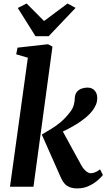

<svg xmlns="http://www.w3.org/2000/svg" viewBox="-20 -1066 608 1096"><path d="M37 0 139 -736.5 72.5 -756 80 -794 254 -813.5 279.5 -800 171 0ZM421 9.5Q396.5 9.5 378.8 2.5Q361 -4.5 349.2 -17.2Q337.5 -30 329.5 -47.5L218.5 -298Q246 -314.5 272.5 -330.2Q299 -346 326 -368.5Q353 -391 380.5 -427Q395 -445.5 400.8 -465.2Q406.5 -485 407 -506Q408 -529 419.5 -542.2Q431 -555.5 447.5 -560.8Q464 -566 478.5 -566Q505.5 -566 520 -549.5Q534.5 -533 535 -509.5Q535.5 -487 527.8 -468.8Q520 -450.5 509 -436Q491.5 -413 466 -392.2Q440.5 -371.5 411.8 -354.2Q383 -337 356 -323.5Q329 -310 308 -300.5L321.5 -346.5L444.5 -122Q457 -100.5 471.5 -88.8Q486 -77 498.5 -77Q507.5 -77 522.2 -82.2Q537 -87.5 551 -99.5L567.5 -67Q558.5 -55 537.8 -36.8Q517 -18.5 487.2 -4.5Q457.5 9.5 421 9.5ZM182.5 -859.5 81.5 -1020.5 132 -1046Q157 -1021 181.8 -996Q206.5 -971 231.5 -946Q265 -971 298.5 -996Q332 -1021 365.5 -1046L411.5 -1021L258 -859.5Z"/></svg>

Font: Merriweather Light 18pt
Style: Bold Italic
Weight: 700
Italic angle: -7.8°
Version: Version 2.101